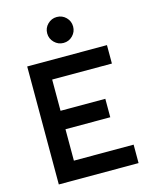

<svg xmlns="http://www.w3.org/2000/svg" viewBox="-134 -1006 853 1090"><g transform="rotate(-15 293.0 -460.5)"><path d="M73.2 0V-693.4H542V-585H190.9V-401.4H454.1V-293H190.9V-108.4H542V0ZM307.6 -769Q276.4 -769 253.9 -791.5Q231.4 -814 231.4 -845.2Q231.4 -877 253.9 -899.2Q276.4 -921.4 307.6 -921.4Q339.4 -921.4 361.6 -899.2Q383.8 -877 383.8 -845.2Q383.8 -814 361.6 -791.5Q339.4 -769 307.6 -769Z"/></g></svg>

Font: Cascadia Code SemiBold
Style: Regular
Weight: 600
Monospace: yes
Designer: Aaron Bell
Foundry: Saja Typeworks
Version: Version 2404.023; ttfautohint (v1.8.4)